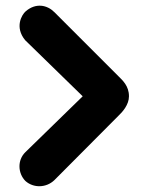

<svg xmlns="http://www.w3.org/2000/svg" viewBox="-20 -673 514 664"><path d="M426 -340C426 -311 404 -286 389 -272L168 -50C140 -23 96 -22 68 -47C42 -73 39 -119 68 -147L266 -340L67 -534C30 -579 55 -622 69 -634C104 -664 143 -656 168 -631L389 -410C404 -395 426 -376 426 -340Z"/></svg>

Font: SN Pro Heavy
Style: Regular
Weight: 800
Designer: Tobias Whetton
Foundry: Supernotes
Version: Version 1.001;Glyphs 3.2 (3249)